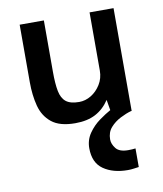

<svg xmlns="http://www.w3.org/2000/svg" viewBox="-81 -525 718 844"><g transform="rotate(-10 278.0 -103.0)"><path d="M230 10Q161 10 125 -19Q89 -48 76.5 -96Q64 -144 64 -202V-459H172V-229Q172 -176 178.5 -143Q185 -110 204.5 -94.5Q224 -79 263 -79Q291 -79 316.5 -94.5Q342 -110 359 -137.5Q376 -165 376 -199V-459H483V0H480Q458 6 431.5 19.5Q405 33 386.5 54Q368 75 368 107Q368 127 383.5 147Q399 167 438 167Q445 167 455.5 166.5Q466 166 471 165V248Q462 249 449 251Q436 253 422 253Q356 253 313.5 223.5Q271 194 271 129Q271 92 291.5 62.5Q312 33 340.5 12.5Q369 -8 391 -20L383 -67Q358 -29 321 -9.5Q284 10 230 10Z"/></g></svg>

Font: Alata
Style: Regular
Weight: 400
Designer: Spyros Zevelakis, Eben Sorkin
Foundry: Spyros Zevelakis
Version: Version 1.005; ttfautohint (v1.8.4.7-5d5b)